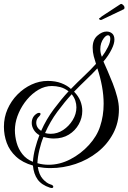

<svg xmlns="http://www.w3.org/2000/svg" viewBox="-33 -814 655 980"><path d="M222 144Q179 130 159 102Q139 74 135 31Q82 16 49 -14.5Q16 -45 1.5 -84.5Q-13 -124 -13 -167Q-13 -215 5.5 -257Q24 -299 56 -331.5Q88 -364 128 -382.5Q168 -401 211 -401Q250 -401 280 -389.5Q310 -378 329 -360Q363 -395 396 -426Q429 -457 457 -488Q451 -506 445.5 -527Q440 -548 440 -571Q440 -611 464 -632Q488 -653 511 -653Q528 -653 539.5 -643Q551 -633 551 -612Q551 -591 537 -563Q521 -530 495 -500Q503 -482 516 -452.5Q529 -423 542.5 -388.5Q556 -354 565 -319.5Q574 -285 574 -256Q574 -188 544.5 -132.5Q515 -77 465 -37.5Q415 2 352.5 23Q290 44 225 44Q192 44 160 38Q166 78 185.5 99.5Q205 121 224 127Q239 131 239 139Q239 149 222 144ZM487 -524Q505 -548 518 -574Q525 -588 527.5 -598.5Q530 -609 530 -616Q530 -634 518 -634Q508 -634 496 -618Q479 -595 479 -563Q479 -543 487 -524ZM215 27Q272 27 326 -1Q380 -29 421 -74Q462 -119 478 -169Q496 -223 496 -284Q496 -328 487.5 -374Q479 -420 464 -465Q438 -437 407.5 -408Q377 -379 345 -346Q367 -324 377 -299Q387 -274 387 -248Q387 -212 369 -179.5Q351 -147 318.5 -127Q286 -107 242 -107Q229 -107 216 -109Q203 -111 189 -115Q177 -87 168 -49Q159 -11 158 19Q172 23 186.5 25Q201 27 215 27ZM135 12Q137 -21 146.5 -57Q156 -93 168 -124Q149 -135 139 -152Q129 -169 129 -186Q129 -219 156 -235Q161 -238 166 -238Q174 -238 174 -232Q174 -227 167 -220Q152 -207 152 -188Q152 -162 177 -146Q203 -205 241.5 -256.5Q280 -308 317 -348Q296 -364 274.5 -369.5Q253 -375 232 -375Q196 -375 163.5 -356Q131 -337 105 -306Q79 -275 63 -238.5Q47 -202 44 -168Q44 -164 43.5 -159.5Q43 -155 43 -150Q43 -118 52 -85.5Q61 -53 81.5 -27Q102 -1 135 12ZM226 -131Q260 -131 289.5 -150.5Q319 -170 338 -201Q357 -232 357 -266Q357 -283 351.5 -300Q346 -317 333 -333Q297 -294 260 -244Q223 -194 197 -135Q209 -131 226 -131ZM482 -712Q478 -712 475 -714.5Q472 -717 473 -719Q473 -722 476 -722Q482 -727 488 -731.5Q494 -736 501 -740L582 -793Q583 -794 585 -794Q591 -794 597.5 -786.5Q604 -779 602 -772Q602 -769 599 -767L486 -713Z"/></svg>

Font: Gwendolyn
Style: Bold
Weight: 700
Designer: Robert E. Leuschke
Foundry: Robert E. Leuschke
Version: Version 1.010; ttfautohint (v1.8.3)